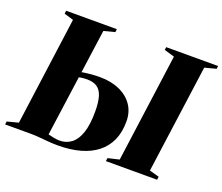

<svg xmlns="http://www.w3.org/2000/svg" viewBox="-141 -925 1294 1117"><g transform="rotate(20 506.0 -366.5)"><path d="M312 10Q281.5 10 252.2 7.5Q223 5 195 2.5Q167 0 140.5 0H-17.5L-15 -19L54.5 -37L145.5 -706.5L87.5 -724L90 -743H404L401.5 -724L333.5 -706.5L240 -32Q259 -27 277 -23.5Q295 -20 311.5 -20Q353.5 -20 384.5 -43.8Q415.5 -67.5 432.5 -118Q449.5 -168.5 449.5 -248.5Q449.5 -307.5 438.5 -342.8Q427.5 -378 403.8 -393.8Q380 -409.5 341.5 -409.5Q326 -409.5 310.2 -407.5Q294.5 -405.5 282 -403V-434Q292.5 -437.5 312.2 -440.5Q332 -443.5 356.8 -445.5Q381.5 -447.5 407.5 -447.5Q476 -447.5 528.2 -424.5Q580.5 -401.5 610.2 -358.8Q640 -316 640 -256.5Q640 -190.5 617.8 -140.8Q595.5 -91 553 -57.5Q510.5 -24 449.8 -7Q389 10 312 10ZM606.5 0 609 -19.5 679 -36 770.5 -706.5 707 -725 709.5 -743H1030.5L1028.5 -725L958 -706.5L866 -36L926 -19.5L923.5 0Z"/></g></svg>

Font: Merriweather 144pt Black
Style: Italic
Weight: 900
Italic angle: -7.8°
Version: Version 2.101